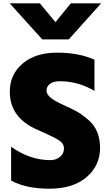

<svg xmlns="http://www.w3.org/2000/svg" viewBox="-20 -1110 658 1174"><path d="M39.1 -1089.8H223.6L319.3 -974.6L413.1 -1089.8H598.6L400.4 -869.1H238.3ZM40 -548.8Q40 -655.3 118.7 -721.7Q197.3 -788.1 329.1 -788.1Q460.9 -788.1 557.6 -745.1V-554.7Q456.1 -613.3 346.7 -613.3Q305.7 -613.3 285.2 -597.2Q264.6 -581.1 264.6 -556.2Q264.6 -531.2 293 -509.8Q321.3 -488.3 372.6 -465.8Q423.8 -443.4 454.6 -425.3Q485.4 -407.2 520.5 -377Q591.8 -315.4 591.8 -206.1Q591.8 -96.7 508.8 -26.4Q425.8 43.9 282.2 43.9Q138.7 43.9 47.9 -5.9V-212.9Q162.1 -130.9 288.1 -130.9Q322.3 -130.9 346.7 -150.9Q371.1 -170.9 371.1 -202.1Q371.1 -233.4 339.4 -252.9Q307.6 -272.5 263.2 -292Q218.8 -311.5 200.2 -320.3Q40 -393.6 40 -548.8Z"/></svg>

Font: GenEi M Gothic v2 Black
Style: Regular
Weight: 900
Version: Version 2.0